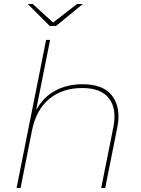

<svg xmlns="http://www.w3.org/2000/svg" viewBox="-20 -942 708 962"><path d="M393 -520Q500 -520 543.5 -460Q587 -400 568 -305L507 0H487L548 -305Q566 -396 526.5 -448.5Q487 -501 391 -501Q293 -501 227 -446.5Q161 -392 140 -287L83 0H63L211 -742H231L161 -391Q199 -458 259 -489Q319 -520 393 -520ZM229 -812 119 -922H144L246 -829L366 -922H395L261 -812Z"/></svg>

Font: Montserrat Thin
Style: Italic
Weight: 100
Italic angle: -11.3°
Designer: Julieta Ulanovsky
Foundry: Julieta Ulanovsky
Version: Version 9.000; ttfautohint (v1.8.4.7-5d5b)